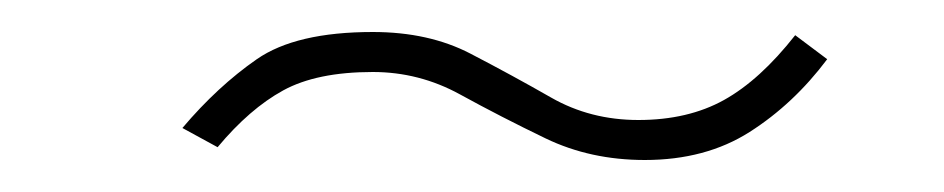

<svg xmlns="http://www.w3.org/2000/svg" viewBox="-20 -381 590 120"><path d="M383 -281Q349 -281 321 -294.5Q293 -308 267.5 -322Q242 -336 213 -336Q178 -336 157 -324.5Q136 -313 116 -289L94 -301Q116 -327 140.5 -344Q165 -361 213 -361Q248 -361 274 -347.5Q300 -334 324.5 -320Q349 -306 379 -306Q410 -306 432.5 -318.5Q455 -331 477 -359L497 -344Q476 -316 448.5 -298.5Q421 -281 383 -281Z"/></svg>

Font: Inconsolata SemiExpanded ExtraLight
Style: Regular
Weight: 200
Width: 6
Monospace: yes
Designer: Raph Levien, Cyreal, Brenton Simpson
Foundry: Raph Levien, Cyreal, Google
Version: Version 3.001; ttfautohint (v1.8.2.53-6de2)